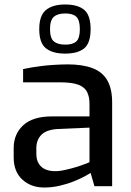

<svg xmlns="http://www.w3.org/2000/svg" viewBox="-20 -830 586 856"><path d="M177 6Q118 6 79.5 -29.5Q41 -65 41 -128V-170Q41 -232 83.5 -271.5Q126 -311 212 -311H379V-367Q379 -398 368.5 -419.5Q358 -441 330 -452Q302 -463 247 -463H83V-522Q119 -530 167.5 -536Q216 -542 281 -543Q347 -543 391.5 -526.5Q436 -510 458 -472.5Q480 -435 480 -373V0H401L384 -59Q378 -55 359 -44.5Q340 -34 310.5 -22Q281 -10 246.5 -2Q212 6 177 6ZM223 -67Q238 -66 258.5 -70Q279 -74 299.5 -79.5Q320 -85 337.5 -91Q355 -97 366.5 -101.5Q378 -106 379 -107V-261L239 -255Q187 -252 164.5 -229Q142 -206 142 -169V-145Q142 -116 154 -98.5Q166 -81 184.5 -74Q203 -67 223 -67ZM270 -591Q215 -591 185 -614.5Q155 -638 155 -700Q155 -761 185 -785.5Q215 -810 270 -810Q327 -810 355.5 -786Q384 -762 384 -700Q384 -638 355.5 -614.5Q327 -591 270 -591ZM271 -631Q305 -631 320.5 -645.5Q336 -660 336 -700Q336 -740 320.5 -755Q305 -770 271 -770Q237 -770 220 -755Q203 -740 203 -700Q203 -660 220 -645.5Q237 -631 271 -631Z"/></svg>

Font: Exo Thin Medium
Style: Regular
Weight: 500
Version: Version 2.000